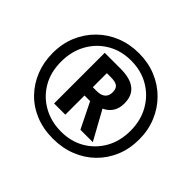

<svg xmlns="http://www.w3.org/2000/svg" viewBox="-167 -938 1161 1161"><g transform="rotate(45 414.0 -357.0)"><path d="M411 10Q329 10 261.5 -17.5Q194 -45 145.5 -95Q97 -145 70.5 -211.5Q44 -278 44 -356Q44 -437 72.5 -504Q101 -571 151.5 -620.5Q202 -670 269 -697Q336 -724 415 -724Q494 -724 561 -696.5Q628 -669 678 -619Q728 -569 756 -502Q784 -435 784 -356Q784 -275 756 -208.5Q728 -142 678 -93Q628 -44 560 -17Q492 10 411 10ZM416 -55Q501 -55 567 -93.5Q633 -132 671.5 -199.5Q710 -267 710 -356Q710 -444 671 -512.5Q632 -581 565 -620Q498 -659 413 -659Q326 -659 259 -619Q192 -579 154.5 -510.5Q117 -442 117 -355Q117 -265 156 -198Q195 -131 263 -93Q331 -55 416 -55ZM266 -146V-579H401Q567 -579 567 -447Q567 -404 548 -375Q529 -346 495 -331L597 -146H491L410 -310H362V-146ZM396 -381Q431 -381 450 -397Q469 -413 469 -444Q469 -475 452.5 -488Q436 -501 396 -501H362V-381Z"/></g></svg>

Font: Noto Sans Condensed
Style: Bold
Weight: 700
Width: 3
Designer: Monotype Design Team
Foundry: Monotype Imaging Inc.
Version: Version 2.013; ttfautohint (v1.8.4.7-5d5b)